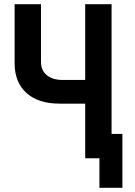

<svg xmlns="http://www.w3.org/2000/svg" viewBox="-20 -750 639 910"><path d="M383.8 0V-258.8H261.7Q161.6 -258.8 105.5 -309.3Q49.3 -359.9 49.3 -450.2V-730H174.3V-456.1Q174.3 -416 201.9 -393.6Q229.5 -371.1 276.4 -371.1H383.8V-730H508.8V-115.2H560.1V140.1H451.2V0Z"/></svg>

Font: UDEV Gothic 35
Style: Bold
Weight: 700
Version: v2.1.0; ttfautohint (v1.8.4.7-5d5b-dirty) -l 6 -r 45 -G 200 